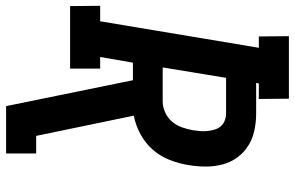

<svg xmlns="http://www.w3.org/2000/svg" viewBox="-198 -582 990 645"><g transform="rotate(90 297.5 -260.0)"><path d="M332 215 245 -211H186L167 -101H206V0H-4L-5 -101H47L136 -634H98L97 -735H307L308 -634H256L254 -625H357Q386 -625 414 -619Q442 -613 465 -598.5Q488 -584 504.5 -561.5Q521 -539 528 -512Q535 -485 535 -456Q535 -427 530 -397Q525 -366 513 -335Q501 -304 479 -278.5Q457 -253 426.5 -236.5Q396 -220 364 -214L432 114H491V215ZM316 -311Q335 -311 353.5 -319.5Q372 -328 384.5 -343Q397 -358 403.5 -376.5Q410 -395 413 -413Q415 -426 416 -438.5Q417 -451 415.5 -463Q414 -475 410.5 -486.5Q407 -498 399.5 -506.5Q392 -515 380.5 -519.5Q369 -524 357 -524H237L202 -311Z"/></g></svg>

Font: Iosevka Etoile
Style: Bold Italic
Weight: 700
Italic angle: -9°
Designer: Belleve Invis
Foundry: Belleve Invis
Version: Version 28.1.0; ttfautohint (v1.8.4)